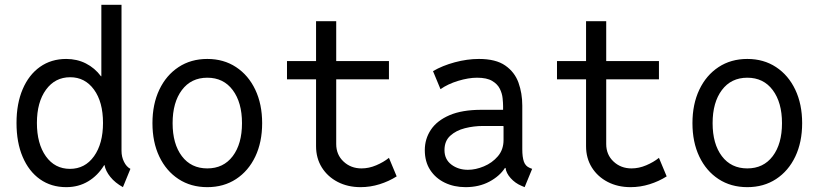

<svg xmlns="http://www.w3.org/2000/svg" viewBox="-20 -772 3415 800"><path d="M255.9 7.8Q193.4 7.8 146.7 -25.1Q100.1 -58.1 74.5 -118.2Q48.8 -178.2 48.8 -259.8Q48.8 -340.3 74.5 -400.4Q100.1 -460.4 146.7 -493.4Q193.4 -526.4 255.9 -526.4Q300.8 -526.4 337.9 -507.6Q375 -488.8 400.9 -454.1H402.3V-752H486.3V-143.6Q486.3 -118.7 496.6 -97.9Q506.8 -77.1 523.4 -68.4L492.2 7.8Q459.5 -10.3 439.7 -34.9Q419.9 -59.6 415.5 -84H414.1Q387.7 -40.5 347.4 -16.4Q307.1 7.8 255.9 7.8ZM271.5 -68.4Q334 -68.4 371.6 -120.8Q409.2 -173.3 409.2 -259.8Q409.2 -347.2 371.6 -398.7Q334 -450.2 272.5 -450.2Q209.5 -450.2 171.6 -398.2Q133.8 -346.2 133.8 -259.8Q133.8 -173.3 171.1 -120.8Q208.5 -68.4 271.5 -68.4Z M843.8 7.8Q775.4 7.8 723.9 -25.9Q672.4 -59.6 643.8 -119.6Q615.2 -179.7 615.2 -258.8Q615.2 -337.9 643.8 -398.2Q672.4 -458.5 723.9 -492.4Q775.4 -526.4 843.8 -526.4Q912.1 -526.4 963.6 -492.4Q1015.1 -458.5 1043.7 -398.2Q1072.3 -337.9 1072.3 -258.8Q1072.3 -179.7 1043.7 -119.6Q1015.1 -59.6 963.6 -25.9Q912.1 7.8 843.8 7.8ZM843.8 -70.3Q911.1 -70.3 949.7 -121.3Q988.3 -172.4 988.3 -258.8Q988.3 -345.2 949.7 -396.7Q911.1 -448.2 843.8 -448.2Q776.4 -448.2 737.8 -396.7Q699.2 -345.2 699.2 -258.8Q699.2 -172.4 737.8 -121.3Q776.4 -70.3 843.8 -70.3Z M1482.4 7.8Q1429.2 7.8 1387.2 -13.9Q1345.2 -35.6 1321 -74.2Q1296.9 -112.8 1296.9 -163.1V-441.4H1175.8V-517.6H1296.9V-683.6H1380.9V-517.6H1600.6V-441.4H1380.9V-171.9Q1380.9 -127.4 1411.4 -98.9Q1441.9 -70.3 1486.3 -70.3Q1517.1 -70.3 1547.6 -83.3Q1578.1 -96.2 1600.6 -114.3L1632.8 -37.1Q1600.6 -16.6 1561.8 -4.4Q1522.9 7.8 1482.4 7.8Z M1919.9 7.8Q1872.1 7.8 1833.5 -10.7Q1794.9 -29.3 1772.5 -63.7Q1750 -98.1 1750 -146.5Q1750 -193.4 1775.4 -231.4Q1800.8 -269.5 1853 -292Q1905.3 -314.5 1986.3 -314.5H2076.2V-330.1Q2076.2 -342.8 2074.2 -362.5Q2072.3 -382.3 2062.7 -401.9Q2053.2 -421.4 2030.8 -434.8Q2008.3 -448.2 1967.8 -448.2Q1932.1 -448.2 1888.9 -435.1Q1845.7 -421.9 1815.4 -400.4L1784.2 -475.6Q1823.2 -498.5 1875 -512.5Q1926.8 -526.4 1975.6 -526.4Q2045.9 -526.4 2085.2 -499Q2124.5 -471.7 2140.4 -427.5Q2156.2 -383.3 2156.2 -332V-150.4Q2156.2 -117.7 2162.8 -98.6Q2169.4 -79.6 2187.5 -72.3L2197.3 -68.4L2166 7.8L2152.3 2Q2126.5 -8.8 2107.7 -29.8Q2088.9 -50.8 2086.4 -72.3H2084Q2062 -38.1 2019 -15.1Q1976.1 7.8 1919.9 7.8ZM1929.7 -64.5Q1961.9 -64.5 1996.3 -78.9Q2030.8 -93.3 2054.4 -120.8Q2078.1 -148.4 2078.1 -188.5V-242.2L2077.6 -247.1H1992.2Q1954.1 -247.1 1917.2 -237.8Q1880.4 -228.5 1856.2 -206.5Q1832 -184.6 1832 -146.5Q1832 -107.9 1860.8 -86.2Q1889.6 -64.5 1929.7 -64.5Z M2607.4 7.8Q2554.2 7.8 2512.2 -13.9Q2470.2 -35.6 2446 -74.2Q2421.9 -112.8 2421.9 -163.1V-441.4H2300.8V-517.6H2421.9V-683.6H2505.9V-517.6H2725.6V-441.4H2505.9V-171.9Q2505.9 -127.4 2536.4 -98.9Q2566.9 -70.3 2611.3 -70.3Q2642.1 -70.3 2672.6 -83.3Q2703.1 -96.2 2725.6 -114.3L2757.8 -37.1Q2725.6 -16.6 2686.8 -4.4Q2647.9 7.8 2607.4 7.8Z M3093.8 7.8Q3025.4 7.8 2973.9 -25.9Q2922.4 -59.6 2893.8 -119.6Q2865.2 -179.7 2865.2 -258.8Q2865.2 -337.9 2893.8 -398.2Q2922.4 -458.5 2973.9 -492.4Q3025.4 -526.4 3093.8 -526.4Q3162.1 -526.4 3213.6 -492.4Q3265.1 -458.5 3293.7 -398.2Q3322.3 -337.9 3322.3 -258.8Q3322.3 -179.7 3293.7 -119.6Q3265.1 -59.6 3213.6 -25.9Q3162.1 7.8 3093.8 7.8ZM3093.8 -70.3Q3161.1 -70.3 3199.7 -121.3Q3238.3 -172.4 3238.3 -258.8Q3238.3 -345.2 3199.7 -396.7Q3161.1 -448.2 3093.8 -448.2Q3026.4 -448.2 2987.8 -396.7Q2949.2 -345.2 2949.2 -258.8Q2949.2 -172.4 2987.8 -121.3Q3026.4 -70.3 3093.8 -70.3Z"/></svg>

Font: Reddit Mono
Style: Regular
Weight: 400
Monospace: yes
Designer: Stephen Hutchings
Foundry: Reddit
Version: Version 1.014; ttfautohint (v1.8.4.7-5d5b)